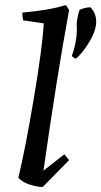

<svg xmlns="http://www.w3.org/2000/svg" viewBox="-20 -732 403 764"><path d="M150 12Q127 12 97 2Q67 -8 53 -25Q80 -135 114.5 -340Q149 -545 154 -639L72 -651Q69 -663 69 -682Q176 -691 242 -712L255 -692Q206 -427 153 -53L236 -118L255 -95ZM285 -637Q290 -678 297 -693Q320 -703 340 -703Q367 -675 362 -633Q358 -602 333.5 -562Q309 -522 283 -499Q278 -499 272.5 -503Q267 -507 266 -510Q290 -577 285 -637Z"/></svg>

Font: Albura Medium
Style: Italic
Weight: 462
Italic angle: -7°
Designer: Mercedes Jáuregui
Foundry: Omnibus-Type Team
Version: Version 1.000